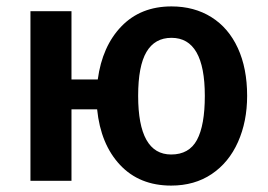

<svg xmlns="http://www.w3.org/2000/svg" viewBox="-20 -564 835 599"><path d="M751 -265Q751 -185 722.5 -121Q694 -57 640.5 -21Q587 15 514 15Q415 15 354.5 -49.5Q294 -114 283 -223H203V0H75V-529H203V-316H285Q299 -420 359 -482Q419 -544 515 -544Q586 -544 639.5 -510.5Q693 -477 722 -414Q751 -351 751 -265ZM619 -265Q619 -446 515 -446Q463 -446 437 -402Q411 -358 411 -265Q411 -82 514 -82Q570 -82 594.5 -127.5Q619 -173 619 -265Z"/></svg>

Font: Fira Sans Medium
Style: Regular
Weight: 500
Designer: bBox Type GmbH & Carrois Corporate GbR & Edenspiekermann AG
Foundry: bBox Type GmbH & Carrois Corporate GbR & Edenspiekermann AG
Version: Version 4.301